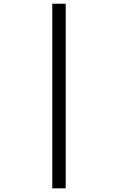

<svg xmlns="http://www.w3.org/2000/svg" viewBox="-20 -780 640 1040"><path d="M263.2 -759.8H335.9V240.2H263.2Z"/></svg>

Font: Droid Sans Mono
Style: Regular
Weight: 400
Monospace: yes
Version: Version 1.00 build 112